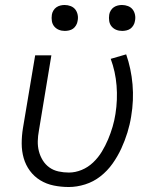

<svg xmlns="http://www.w3.org/2000/svg" viewBox="-20 -742 640 770"><path d="M256 8Q225 8 195.5 2Q166 -4 141.5 -19Q117 -34 100 -57Q83 -80 75 -108Q67 -136 67 -166.5Q67 -197 72 -228L121 -520H186L136 -218Q132 -197 131.5 -176Q131 -155 136 -135.5Q141 -116 151.5 -99Q162 -82 178 -70.5Q194 -59 214.5 -54.5Q235 -50 256 -50Q282 -50 307.5 -60.5Q333 -71 353.5 -90.5Q374 -110 388.5 -134Q403 -158 413.5 -183Q424 -208 431.5 -233.5Q439 -259 443 -285Q452 -342 447.5 -398.5Q443 -455 424 -506L486 -524Q506 -467 511.5 -403.5Q517 -340 506 -275Q501 -243 491 -210.5Q481 -178 466.5 -146.5Q452 -115 431.5 -86Q411 -57 383 -35Q355 -13 321.5 -2.5Q288 8 256 8ZM470 -618Q457 -618 446 -622.5Q435 -627 427.5 -636Q420 -645 418 -657.5Q416 -670 418 -683Q419 -691 424 -699.5Q429 -708 436.5 -713Q444 -718 452.5 -720Q461 -722 469 -722Q482 -722 493.5 -717.5Q505 -713 512 -704Q519 -695 521.5 -682.5Q524 -670 521 -657Q520 -649 515 -640.5Q510 -632 503 -627Q496 -622 487 -620Q478 -618 470 -618ZM240 -618Q227 -618 216 -622.5Q205 -627 197.5 -636Q190 -645 188 -657.5Q186 -670 188 -683Q189 -691 194 -699.5Q199 -708 206.5 -713Q214 -718 222.5 -720Q231 -722 239 -722Q252 -722 263.5 -717.5Q275 -713 282 -704Q289 -695 291.5 -682.5Q294 -670 291 -657Q290 -649 285 -640.5Q280 -632 273 -627Q266 -622 257 -620Q248 -618 240 -618Z"/></svg>

Font: Iosevka Light Extended Oblique
Style: Regular
Weight: 300
Width: 7
Italic angle: -9°
Monospace: yes
Designer: Belleve Invis
Foundry: Belleve Invis
Version: Version 32.5.0; ttfautohint (v1.8.4)